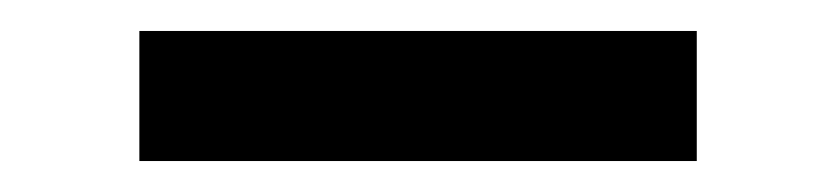

<svg xmlns="http://www.w3.org/2000/svg" viewBox="-20 -897 540 124"><path d="M70 -793V-877H430V-793Z"/></svg>

Font: M PLUS 1 Code Medium
Style: Regular
Weight: 500
Designer: Coji Morishita
Foundry: UNDERFOREST DESIGN
Version: Version 1.002